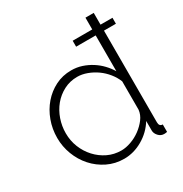

<svg xmlns="http://www.w3.org/2000/svg" viewBox="-171 -861 957 1003"><g transform="rotate(-30 307.5 -360.0)"><path d="M292 10Q238 10 192 -12.5Q146 -35 112.5 -72.5Q79 -110 60.5 -158.5Q42 -207 42 -259Q42 -313 60 -362Q78 -411 110 -448Q142 -485 185.5 -507Q229 -529 281 -529Q315 -529 345 -519Q375 -509 401 -492.5Q427 -476 448 -454Q469 -432 484 -407V-623H366V-659H484V-730H534V-659H606V-623H534V-70Q534 -45 555 -45V0Q549 1 545 1.5Q541 2 537 2Q517 2 503 -13.5Q489 -29 489 -46V-104Q457 -52 403.5 -21Q350 10 292 10ZM301 -35Q328 -35 359 -46Q390 -57 416.5 -76.5Q443 -96 462 -121Q481 -146 484 -175V-346Q473 -374 452.5 -399.5Q432 -425 406 -443.5Q380 -462 350 -473Q320 -484 292 -484Q247 -484 210 -464.5Q173 -445 147 -413.5Q121 -382 107 -341.5Q93 -301 93 -258Q93 -213 109 -173Q125 -133 153.5 -102Q182 -71 219.5 -53Q257 -35 301 -35Z"/></g></svg>

Font: Oxford Sans
Style: Regular
Weight: 300
Designer: Matt McInerney, Pablo Impallari, Rodrigo Fuenzalida
Foundry: Matt McInerney, Pablo Impallari, Rodrigo Fuenzalida
Version: Version 3.000g; ttfautohint (v1.5) -l 8 -r 28 -G 28 -x 14 -D